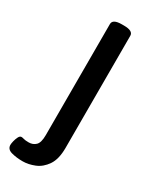

<svg xmlns="http://www.w3.org/2000/svg" viewBox="-213 -577 680 841"><g transform="rotate(30 127.5 -156.5)"><path d="M61 212Q29 212 4 205Q-21 198 -21 176Q-21 169 -18 156.5Q-15 144 -9.5 133Q-4 122 4 122Q10 122 17.5 124.5Q25 127 43 127Q64 127 78 113.5Q92 100 92 62V-500Q92 -525 138 -525H149Q195 -525 195 -500V67Q195 124 173.5 155.5Q152 187 121 199.5Q90 212 61 212Z"/></g></svg>

Font: Asap Medium
Style: Regular
Weight: 500
Designer: Pablo Cosgaya
Foundry: Omnibus-Type
Version: Version 3.001; ttfautohint (v1.8.3)